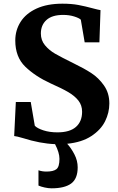

<svg xmlns="http://www.w3.org/2000/svg" viewBox="-20 -772 643 1043"><path d="M66 -218H147L169 -89Q182 -75 215.5 -64Q249 -53 292 -53Q359 -53 392.5 -82.5Q426 -112 426 -165Q426 -200 406 -225.5Q386 -251 351 -271.5Q316 -292 255 -319Q172 -357 117.5 -409.5Q63 -462 63 -552Q63 -608 92 -653.5Q121 -699 178.5 -725.5Q236 -752 319 -752Q368 -752 405.5 -745Q443 -738 487 -726Q513 -719 526 -717L520 -542H440L419 -665Q410 -674 383 -682.5Q356 -691 323 -691Q263 -691 232.5 -663.5Q202 -636 202 -590Q202 -553 224.5 -526Q247 -499 279 -480.5Q311 -462 380 -428Q436 -401 476 -375Q516 -349 545 -307.5Q574 -266 574 -210Q574 -160 551 -113.5Q528 -67 476.5 -33Q425 1 345 9Q367 33 384.5 67Q402 101 402 137Q402 199 366.5 225Q331 251 260 251Q243 251 222.5 246.5Q202 242 189 236V153Q209 160 232 160Q270 160 286.5 147Q303 134 303 91Q303 57 279 11Q198 8 104 -22Q70 -32 57 -33Z"/></svg>

Font: Koeln Type Serif
Style: Bold
Weight: 700
Designer: Eben Sorkin
Foundry: Eben Sorkin
Version: Version 2.002